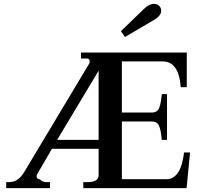

<svg xmlns="http://www.w3.org/2000/svg" viewBox="-20 -971 1036 991"><path d="M604 -810 722 -924Q749 -951 773 -951Q792 -951 802 -940.5Q812 -930 812 -916Q812 -889 773 -867L625 -780ZM12 -31H28Q56 -32 74.5 -47Q93 -62 108 -88L440 -642Q442 -644 442 -648Q443 -651 443 -655Q443 -661 439.5 -665Q436 -669 429 -669H398V-700H944V-521H913Q903 -654 820 -654H799H609V-390H762Q792 -390 801.5 -413.5Q811 -437 815 -485H842V-249H815Q811 -297 801.5 -320.5Q792 -344 762 -344H609V-46H838Q914 -46 930 -184H961L943 0H410V-31H435Q460 -31 474.5 -40Q489 -49 489 -67V-203H248L172 -72Q169 -66 169 -61Q169 -47 189 -44Q189 -39 199.5 -35Q210 -31 219 -31H238V0H12ZM489 -249V-606L275 -249Z"/></svg>

Font: Taviraj Medium
Style: Regular
Weight: 500
Designer: Katatrad Team
Foundry: CadsonDemak
Version: Version 1.030